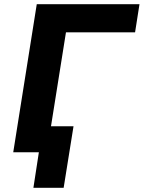

<svg xmlns="http://www.w3.org/2000/svg" viewBox="-20 -725 684 914"><path d="M139 169 165 0H56L75 -124H330L283 169ZM43 0 155 -705H644L623 -571H294L203 0Z"/></svg>

Font: Nunito Sans 9pt ExtraBold
Style: Italic
Weight: 800
Italic angle: -9°
Version: Version 3.101;gftools[0.9.27]